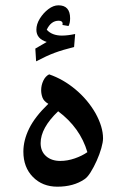

<svg xmlns="http://www.w3.org/2000/svg" viewBox="-20 -838 459 723"><path d="M196 -135Q140 -135 104 -171.5Q68 -208 68 -267Q68 -310 90 -354.5Q112 -399 162 -447Q145 -457 140 -470.5Q135 -484 135 -498Q135 -517 143 -534Q151 -551 165 -558Q218 -540 264.5 -501Q311 -462 340 -411Q368 -360 368 -317Q368 -303 361.5 -280Q355 -257 344 -232.5Q333 -208 321 -189Q309 -170 298 -163Q257 -135 196 -135ZM207 -232Q234 -232 261.5 -241.5Q289 -251 309 -265Q282 -357 199 -419Q133 -356 133 -299Q133 -268 153.5 -250Q174 -232 207 -232ZM116 -607 113 -655 156 -680Q117 -692 117 -726Q117 -747 130 -768Q143 -789 162 -803.5Q181 -818 200 -818Q244 -818 244 -769Q244 -751 238 -740L215 -744L216 -748Q216 -760 201 -760Q172 -760 156 -726Q176 -704 213 -704Q235 -704 263 -710L259 -661Q215 -650 185.5 -639Q156 -628 116 -607Z"/></svg>

Font: Noto Naskh Arabic UI Semi
Style: Bold
Weight: 700
Designer: Monotype Design Team, David Williams, Mohamad Dakak and Nizar Qandah
Foundry: Monotype Imaging Inc.
Version: Version 2.014; ttfautohint (v1.8.4.7-5d5b)